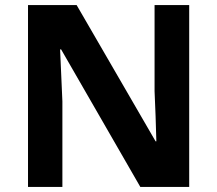

<svg xmlns="http://www.w3.org/2000/svg" viewBox="-20 -734 853 754"><path d="M723 0H531L220 -540H216Q218 -489 220.5 -438Q223 -387 225 -336V0H90V-714H281L591 -179H594Q593 -229 591 -278Q589 -327 587 -376V-714H723Z"/></svg>

Font: Noto Sans Gurmukhi UI
Style: Bold
Weight: 700
Designer: Jelle Bosma - Monotype Design Team
Foundry: Monotype Imaging Inc.
Version: Version 2.004; ttfautohint (v1.8.4.7-5d5b)